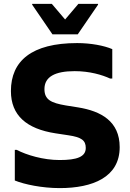

<svg xmlns="http://www.w3.org/2000/svg" viewBox="-20 -953 669 985"><path d="M249 -777H379L483 -929V-933H382L314 -853L246 -933H145V-929ZM56 -184V-27C105 -7 196 12 286 12C456 12 594 -44 594 -198C594 -331 498 -383 381 -402L318 -412C241 -425 208 -442 208 -496C208 -559 262 -588 363 -588C440 -588 504 -569 545 -550H556V-701C514 -719 446 -732 376 -732C142 -732 36 -640 36 -486C36 -361 116 -292 265 -269L331 -259C398 -249 420 -233 420 -194C420 -148 374 -132 286 -132C201 -132 116 -158 66 -184Z"/></svg>

Font: Kufam Arabic Latin Roman Bold
Style: Regular
Weight: 700
Designer: Wael Morcos & Artur Schmal
Version: Version 1.200;PS 001.200;hotconv 1.0.88;makeotf.lib2.5.64775